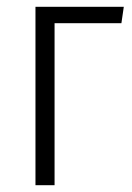

<svg xmlns="http://www.w3.org/2000/svg" viewBox="-20 -543 388 563"><path d="M140 0H84V-523H343L336 -475H140Z"/></svg>

Font: Fira Sans Extra Condensed Light
Style: Regular
Weight: 300
Width: 1
Designer: Carrois Corporate & Edenspiekermann AG
Foundry: Carrois Corporate GbR & Edenspiekermann AG
Version: Version 4.203